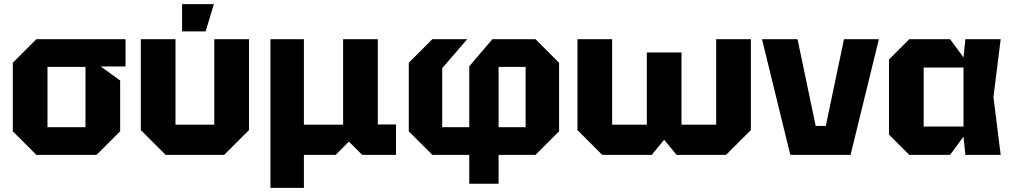

<svg xmlns="http://www.w3.org/2000/svg" viewBox="-20 -750 4902 930"><path d="M42 -114V-446L156 -560H588V-428H468L562 -360V-114L448 0H156ZM210 -134H394V-426H210Z M1186 -560V-120L1066 0H782L662 -120V-560H830V-146H1018V-560ZM862 -598V-730H1016L976 -598Z M1290 160V-560H1452V-146H1642V-560H1810V-147H1898V0H1734L1670 -64L1606 0H1452V160Z M2395 -134H2526V-426H2395ZM2074 0 1960 -114V-446L2074 -560H2243L2122 -420V-134H2253V-429L2365 -560H2574L2688 -446V-114L2574 0H2395V140H2253V0Z M3281 -496V-146H3449V-560H3617V-120L3497 0H3257L3197 -73L3137 0H2897L2777 -120V-560H2945V-146H3113V-496Z M3808 0 3671 -560H3843L3931 -140H3980L4068 -560H4237L4100 0Z M4384 0 4286 -98V-462L4384 -560H4582L4647 -472L4656 -560H4827L4792 -280L4827 0H4656L4647 -88L4582 0ZM4454 -137H4647V-423H4454Z"/></svg>

Font: Tektur
Style: Bold
Weight: 700
Designer: Adam Jagosz
Foundry: Adam Jagosz
Version: Version 1.005;gftools[0.9.30]